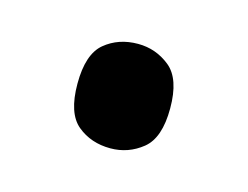

<svg xmlns="http://www.w3.org/2000/svg" viewBox="-38 -475 307 238"><g transform="rotate(15 115.5 -356.0)"><path d="M116 -289Q91 -289 73.5 -303.5Q56 -318 56 -356Q56 -394 73.5 -408.5Q91 -423 116 -423Q139 -423 157 -408.5Q175 -394 175 -356Q175 -318 157 -303.5Q139 -289 116 -289Z"/></g></svg>

Font: Noto Serif Tamil Condensed Medium
Style: Italic
Weight: 500
Width: 3
Italic angle: -12°
Designer: Indian Type Foundry, Tom Grace, and the Monotype Design Team
Foundry: Monotype Imaging Inc.
Version: Version 2.003; ttfautohint (v1.8.4.7-5d5b)